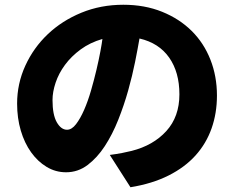

<svg xmlns="http://www.w3.org/2000/svg" viewBox="-20 -740 996 808"><path d="M262 -194Q282 -194 300 -217.5Q318 -241 334 -277.5Q350 -314 363 -359Q376 -404 386 -446.5Q396 -489 402.5 -524Q409 -559 411 -576Q359 -561 319.5 -532Q280 -503 253.5 -467Q227 -431 214 -392Q201 -353 201 -319Q201 -257 219 -225.5Q237 -194 262 -194ZM442 -88Q472 -92 493 -96Q514 -100 534 -105Q625 -128 680 -188.5Q735 -249 735 -343Q735 -436 692 -497.5Q649 -559 567 -578Q560 -537 548.5 -479.5Q537 -422 519.5 -359.5Q502 -297 477.5 -235.5Q453 -174 421 -125Q389 -76 348.5 -45.5Q308 -15 258 -15Q214 -15 176.5 -37.5Q139 -60 111 -99Q83 -138 67.5 -190.5Q52 -243 52 -304Q52 -388 86.5 -463.5Q121 -539 181 -596Q241 -653 322.5 -686.5Q404 -720 499 -720Q589 -720 662 -690.5Q735 -661 786.5 -610Q838 -559 865.5 -489Q893 -419 893 -338Q893 -264 870.5 -200Q848 -136 803 -86Q758 -36 689.5 -1.5Q621 33 529 48Z"/></svg>

Font: Kinto Sans Black
Style: Regular
Weight: 900
Designer: Authors: Ryoko NISHIZUKA  (kana & ideographs); Paul D. Hunt (Latin, Greek & Cyrillic); Wenlong ZHANG  (bopomofo); Sandol
Foundry: Adobe Systems Incorporated, ookami Inc.
Version: Version 0.001